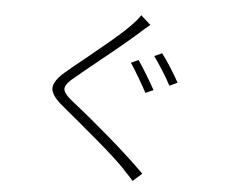

<svg xmlns="http://www.w3.org/2000/svg" viewBox="-55 -838 1110 932"><g transform="rotate(5 500.0 -371.5)"><path d="M602 -556Q621 -529 646 -487.5Q671 -446 687 -417L649 -400Q633 -430 609.5 -470Q586 -510 566 -540ZM713 -599Q733 -573 758 -534Q783 -495 800 -463L762 -445Q745 -477 721 -515Q697 -553 676 -582ZM596 -774 644 -731Q632 -721 615.5 -707Q599 -693 590 -684Q548 -647 486.5 -596.5Q425 -546 365 -498Q329 -469 302 -446Q255 -409 255.5 -385.5Q256 -362 307 -323Q384 -263 489 -172.5Q594 -82 668 -8L624 31Q608 12 590 -6Q579 -18 569 -29Q523 -76 427 -157.5Q331 -239 258 -299Q193 -351 197.5 -389Q202 -427 263 -475Q294 -502 341 -539Q399 -586 457.5 -635Q516 -684 552 -721Q563 -732 576 -747Q589 -762 596 -774Z"/></g></svg>

Font: LXGW 975 Gothic SC 200W
Style: Regular
Weight: 200
Version: Version 2.01;February 25, 2021